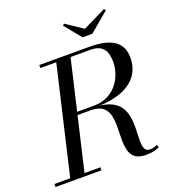

<svg xmlns="http://www.w3.org/2000/svg" viewBox="-204 -1066 1084 1198"><g transform="rotate(-20 337.5 -467.5)"><path d="M470 -865 623 -940 633 -930 503 -820H438L348 -930L358 -940ZM-40 -20H64.6L230.4 -730H125V-750H460Q500.2 -750 532.8 -745Q565.2 -740 592.1 -728.8Q619 -717.6 637.1 -700.4Q655.2 -683.1 665.1 -657.8Q675 -632.5 675 -600Q675 -534.4 642.2 -487.1Q609.5 -439.8 546.5 -413.3Q483.5 -386.9 393.6 -382.8Q493 -371.9 530.2 -307.1Q552.5 -268.4 554.9 -204.1Q555.8 -180.6 553.6 -130.4Q551.9 -86.5 553.8 -67.8Q557 -35.9 572.2 -25.2Q581.1 -19 595 -19Q604.8 -19 614.3 -21Q623.9 -23 629.2 -25Q634.6 -27 644 -31L650 -12Q623.4 -1.6 605.4 1.7Q587.5 5 560 5Q536 5 517.6 -0.4Q499.1 -5.8 487.4 -15.5Q475.8 -25.2 467.6 -38.8Q459.5 -52.2 456 -68.5Q452.5 -84.8 450.5 -103.2Q448.5 -121.8 449.1 -141.3Q449.8 -160.9 449.8 -181.1Q449.8 -201.9 450.4 -222.2Q451.1 -242.5 448.9 -261.7Q446.8 -280.9 442.9 -297.9Q439.1 -314.9 430.2 -329Q421.4 -343.1 408.7 -353.4Q396 -363.6 376 -369.3Q356 -375 330 -375H242.5L159.6 -20H265V0H-40ZM460 -730H325.4L247.1 -395H360Q382.2 -395 402.8 -399.1Q423.4 -403.2 440.8 -410.8Q458.1 -418.2 473.6 -428.8Q489.1 -439.2 501.5 -452.1Q513.9 -464.9 524.2 -479.6Q534.6 -494.4 542.1 -510.3Q549.6 -526.2 554.8 -543Q560 -559.8 562.5 -576.6Q565 -593.4 565 -610Q565 -619.1 564.6 -627.1Q564.1 -635 562.8 -644.9Q561.4 -654.8 559.1 -662.9Q556.9 -671.1 552.8 -680.1Q548.8 -689.1 543.3 -696.2Q537.9 -703.2 529.9 -709.8Q521.9 -716.2 512 -720.6Q502.1 -724.9 488.9 -727.4Q475.6 -730 460 -730Z"/></g></svg>

Font: Bodoni* 11
Style: Italic
Weight: 400
Italic angle: -13°
Version: Version 1.002